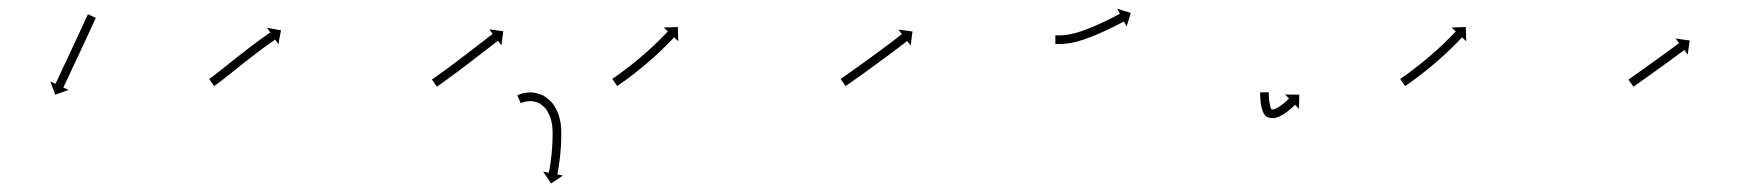

<svg xmlns="http://www.w3.org/2000/svg" viewBox="-20 -290 4040 443"><path d="M200.2 -247C200.5 -247.6 200.8 -248.2 201.1 -248.8L182.9 -257.2C182.6 -256.6 182.3 -256 182.1 -255.4C181.3 -253.6 180.5 -251.9 179.7 -250.2C178.5 -247.6 177.3 -245 176 -242.3C174.5 -238.9 172.9 -235.5 171.3 -232C169.4 -228 167.5 -223.9 165.7 -219.9C163.6 -215.3 161.5 -210.8 159.4 -206.3C157.1 -201.4 154.9 -196.6 152.6 -191.8C150.3 -186.8 148 -181.8 145.6 -176.8C143.3 -171.8 141 -166.8 138.7 -161.8C136.4 -157 134.1 -152.2 131.9 -147.3C129.8 -142.8 127.7 -138.3 125.5 -133.8C123.6 -129.7 121.7 -125.7 119.8 -121.6C118.2 -118.2 116.6 -114.8 115 -111.4C113.8 -108.8 112.6 -106.1 111.3 -103.5C110.5 -101.8 109.7 -100.1 108.9 -98.4C108.6 -97.8 108.4 -97.2 108.1 -96.6L96.2 -102.2L107.3 -71.4L138.1 -82.5L126.2 -88.1C126.5 -88.7 126.7 -89.3 127 -89.9C127.8 -91.6 128.6 -93.3 129.4 -95C130.7 -97.6 131.9 -100.2 133.1 -102.9C134.7 -106.3 136.3 -109.7 138 -113.1C139.9 -117.2 141.7 -121.2 143.6 -125.3C145.8 -129.8 147.9 -134.3 150 -138.9C152.3 -143.7 154.5 -148.5 156.8 -153.4C159.1 -158.4 161.4 -163.3 163.8 -168.3C166.1 -173.3 168.4 -178.3 170.8 -183.3C173 -188.2 175.3 -193 177.5 -197.9C179.6 -202.4 181.7 -206.9 183.8 -211.4C185.7 -215.5 187.6 -219.6 189.4 -223.6C191 -227.1 192.6 -230.5 194.2 -233.9C195.4 -236.6 196.6 -239.2 197.9 -241.9C198.7 -243.6 199.4 -245.3 200.2 -247Z M464 -108.8C463.6 -108.5 463.1 -108.1 462.6 -107.8L474 -91.4C474.5 -91.7 475 -92.1 475.5 -92.4L475.5 -92.4L475.6 -92.5C477 -93.5 478.4 -94.5 479.8 -95.5C479.8 -95.5 479.9 -95.5 479.9 -95.5C479.9 -95.6 479.9 -95.6 479.9 -95.6C482.1 -97.2 484.4 -98.9 486.6 -100.6C486.6 -100.6 486.6 -100.6 486.6 -100.6C486.6 -100.6 486.7 -100.6 486.7 -100.6C489.6 -102.8 492.5 -105.1 495.4 -107.3L495.4 -107.3L495.4 -107.3C498.9 -110.1 502.4 -112.8 505.8 -115.5L505.8 -115.5L505.8 -115.5C509.7 -118.6 513.6 -121.7 517.5 -124.8C521.7 -128.1 525.8 -131.4 530 -134.8C534.3 -138.2 538.7 -141.7 543 -145.1L543 -145.1L543 -145.1C547.3 -148.5 551.7 -151.9 556.1 -155.3L556.1 -155.3L556.1 -155.3C560.3 -158.6 564.6 -161.9 568.9 -165.2L568.9 -165.2L568.9 -165.2C572.9 -168.2 576.9 -171.3 581 -174.3L581 -174.3L581 -174.3C584.6 -177 588.3 -179.7 591.9 -182.4L591.9 -182.4L591.9 -182.4C595 -184.6 598.1 -186.9 601.3 -189.1L601.2 -189.1L601.2 -189.1C603.7 -190.8 606.1 -192.5 608.5 -194.2L608.5 -194.2L608.5 -194.2C610.1 -195.3 611.6 -196.4 613.2 -197.5L613.2 -197.5L613.2 -197.5C613.8 -197.9 614.3 -198.3 614.9 -198.7L622.3 -187.8L628.3 -220L596.1 -226L603.6 -215.1C603 -214.7 602.4 -214.4 601.9 -214L601.9 -214L601.8 -214C600.2 -212.9 598.7 -211.7 597.1 -210.6L597 -210.6L597 -210.6C594.6 -208.9 592.1 -207.2 589.7 -205.4L589.6 -205.4L589.6 -205.4C586.5 -203.1 583.3 -200.8 580.1 -198.6L580.1 -198.5L580.1 -198.5C576.4 -195.8 572.7 -193.1 569 -190.4L569 -190.3L569 -190.3C564.9 -187.3 560.8 -184.2 556.8 -181.1L556.8 -181.1L556.7 -181.1C552.4 -177.8 548.1 -174.5 543.8 -171.1L543.8 -171.1L543.8 -171.1C539.4 -167.7 535 -164.2 530.6 -160.8L530.6 -160.8L530.6 -160.8C526.2 -157.3 521.9 -153.9 517.5 -150.4C513.4 -147.1 509.2 -143.8 505 -140.4C501.1 -137.3 497.3 -134.3 493.4 -131.2L493.4 -131.2L493.4 -131.2C490 -128.5 486.6 -125.8 483.1 -123.1L483.1 -123.1L483.2 -123.1C480.3 -120.9 477.4 -118.7 474.5 -116.5C474.5 -116.5 474.6 -116.5 474.6 -116.5C474.6 -116.5 474.6 -116.5 474.6 -116.5C472.4 -114.9 470.2 -113.3 468.1 -111.7C468.1 -111.7 468.1 -111.7 468.1 -111.7C468.1 -111.7 468.1 -111.7 468.1 -111.7C466.7 -110.7 465.4 -109.7 464 -108.8L464 -108.8Z M978.1 -107.5C977.6 -107.1 977 -106.8 976.5 -106.4L988 -90C988.5 -90.4 989 -90.8 989.6 -91.1C991.1 -92.2 992.6 -93.3 994.1 -94.3L994.1 -94.3L994.1 -94.3C996.5 -96 998.8 -97.7 1001.2 -99.3L1001.2 -99.3L1001.2 -99.3C1004.2 -101.5 1007.2 -103.7 1010.3 -105.9L1010.3 -105.9L1010.3 -105.9C1013.9 -108.5 1017.4 -111.1 1021 -113.7L1021 -113.7L1021 -113.7C1025 -116.6 1029 -119.6 1032.9 -122.5L1032.9 -122.5L1032.9 -122.5C1037.2 -125.7 1041.4 -128.9 1045.6 -132L1045.6 -132L1045.6 -132.1C1050 -135.3 1054.4 -138.6 1058.7 -142L1058.7 -142L1058.7 -142C1063.1 -145.3 1067.4 -148.6 1071.8 -151.9L1071.8 -151.9L1071.8 -152C1076 -155.2 1080.2 -158.4 1084.4 -161.7C1088.4 -164.7 1092.3 -167.8 1096.3 -170.8C1099.8 -173.5 1103.3 -176.3 1106.9 -179C1109.9 -181.3 1112.9 -183.6 1115.9 -185.9C1118.2 -187.7 1120.5 -189.5 1122.8 -191.3C1124.3 -192.4 1125.8 -193.5 1127.3 -194.7C1127.8 -195.1 1128.4 -195.5 1128.9 -195.9L1136.9 -185.4L1141.3 -217.9L1108.8 -222.3L1116.8 -211.8C1116.2 -211.4 1115.7 -211 1115.2 -210.6C1113.7 -209.4 1112.2 -208.3 1110.7 -207.1C1108.3 -205.4 1106 -203.6 1103.7 -201.8C1100.7 -199.5 1097.7 -197.2 1094.7 -194.8C1091.1 -192.1 1087.6 -189.4 1084 -186.6C1080.1 -183.6 1076.2 -180.6 1072.2 -177.5C1068 -174.3 1063.8 -171 1059.6 -167.8L1059.6 -167.8L1059.6 -167.8C1055.3 -164.5 1050.9 -161.2 1046.6 -157.9L1046.6 -157.9L1046.6 -157.9C1042.3 -154.6 1037.9 -151.3 1033.6 -148L1033.6 -148L1033.6 -148C1029.4 -144.9 1025.2 -141.7 1021 -138.6L1021 -138.6L1021 -138.6C1017.1 -135.7 1013.1 -132.7 1009.2 -129.8L1009.2 -129.8L1009.2 -129.8C1005.6 -127.2 1002.1 -124.7 998.5 -122.1L998.5 -122.1L998.5 -122.1C995.5 -119.9 992.5 -117.8 989.5 -115.6L989.5 -115.6L989.5 -115.6C987.2 -114 984.9 -112.3 982.6 -110.7L982.6 -110.7L982.6 -110.7C981.1 -109.6 979.6 -108.5 978.1 -107.5ZM1176.6 -71.5C1175.6 -71 1174.5 -70.6 1173.5 -70.1L1181.6 -51.8C1182.5 -52.3 1183.5 -52.7 1184.4 -53.1C1184.4 -53.1 1184.3 -53 1184.3 -53C1184.2 -53 1184.1 -53 1184.1 -53C1186.8 -54 1189.6 -54.8 1192.4 -55.6C1192.4 -55.6 1192.2 -55.6 1192.1 -55.5C1191.9 -55.5 1191.7 -55.5 1191.7 -55.5C1196.5 -56.4 1201.4 -56.8 1206.2 -56.9C1206.2 -56.9 1205.9 -56.9 1205.6 -56.9C1205.3 -56.9 1205 -56.9 1205 -56.9C1211.6 -56.2 1218.2 -54.4 1224.3 -51.8C1224.4 -51.8 1224 -52 1223.7 -52.2C1223.3 -52.3 1223 -52.5 1223 -52.5C1229.3 -48.6 1235.1 -43.8 1240.1 -38.2C1240.1 -38.2 1239.9 -38.5 1239.7 -38.7C1239.5 -39 1239.3 -39.2 1239.3 -39.2C1243.3 -33.3 1246.8 -27 1249.5 -20.4C1249.5 -20.4 1249.4 -20.6 1249.3 -20.8C1249.3 -21 1249.2 -21.2 1249.2 -21.2C1251.2 -14.7 1252.8 -8.1 1254 -1.4C1254 -1.4 1253.9 -1.6 1253.9 -1.7C1253.9 -1.9 1253.9 -2 1253.9 -2C1254.6 4.4 1255 10.9 1255.1 17.3C1255.1 17.3 1255.1 17.3 1255.1 17.2C1255.1 17.2 1255.1 17.1 1255.1 17.1C1255.1 22.9 1255 28.6 1254.8 34.3C1254.8 34.3 1254.8 34.3 1254.8 34.3C1254.8 34.2 1254.8 34.2 1254.8 34.2C1254.6 39.8 1254.3 45.3 1253.9 50.9C1253.9 50.9 1253.9 50.9 1253.9 50.8C1253.9 50.8 1253.9 50.8 1253.9 50.8C1253.6 56 1253.1 61.2 1252.6 66.3C1252.6 66.3 1252.6 66.3 1252.6 66.3C1252.6 66.3 1252.6 66.2 1252.6 66.2C1252.1 70.9 1251.6 75.5 1251 80.2C1251 80.2 1251 80.1 1251 80.1C1251 80.1 1251 80.1 1251 80.1C1250.5 84 1249.9 87.9 1249.3 91.8C1249.3 91.8 1249.3 91.8 1249.3 91.8C1249.3 91.8 1249.3 91.7 1249.3 91.7C1248.8 94.8 1248.3 97.8 1247.8 100.8C1247.8 100.8 1247.8 100.8 1247.8 100.7C1247.8 100.7 1247.8 100.7 1247.8 100.7C1247.4 102.7 1247 104.6 1246.7 106.5L1246.7 106.5L1246.7 106.5C1246.5 107.2 1246.4 107.9 1246.3 108.6L1233.3 106L1251.5 133.2L1278.8 115L1265.9 112.5C1266 111.8 1266.2 111.1 1266.3 110.4L1266.3 110.3L1266.3 110.3C1266.7 108.3 1267.1 106.3 1267.4 104.3C1267.4 104.3 1267.4 104.3 1267.4 104.3C1267.4 104.3 1267.4 104.3 1267.4 104.3C1268 101.2 1268.5 98.1 1269 95C1269 95 1269 95 1269 94.9C1269 94.9 1269 94.9 1269 94.9C1269.7 90.9 1270.3 86.8 1270.8 82.8C1270.8 82.8 1270.8 82.8 1270.8 82.8C1270.8 82.7 1270.8 82.7 1270.8 82.7C1271.4 77.9 1272 73.2 1272.5 68.4C1272.5 68.4 1272.5 68.3 1272.5 68.3C1272.5 68.3 1272.5 68.3 1272.5 68.3C1273 62.9 1273.5 57.6 1273.9 52.3C1273.9 52.3 1273.9 52.2 1273.9 52.2C1273.9 52.2 1273.9 52.1 1273.9 52.1C1274.3 46.4 1274.6 40.7 1274.8 35C1274.8 35 1274.8 35 1274.8 35C1274.8 34.9 1274.8 34.9 1274.8 34.9C1275 29 1275.1 23.1 1275.1 17.2C1275.1 17.2 1275.1 17.2 1275.1 17.1C1275.1 17.1 1275.1 17 1275.1 17C1275 9.9 1274.5 2.8 1273.8 -4.2C1273.8 -4.2 1273.7 -4.3 1273.7 -4.5C1273.7 -4.6 1273.7 -4.8 1273.7 -4.8C1272.4 -12.4 1270.6 -19.9 1268.3 -27.2C1268.3 -27.2 1268.2 -27.4 1268.1 -27.6C1268 -27.8 1268 -28 1268 -28C1264.7 -35.9 1260.6 -43.5 1255.7 -50.6C1255.7 -50.6 1255.5 -50.8 1255.4 -51.1C1255.2 -51.3 1255 -51.6 1255 -51.6C1248.7 -58.6 1241.4 -64.7 1233.4 -69.6C1233.3 -69.6 1233 -69.8 1232.7 -69.9C1232.3 -70.1 1232 -70.3 1232 -70.3C1224.1 -73.6 1215.7 -75.9 1207.1 -76.8C1207.1 -76.8 1206.8 -76.8 1206.5 -76.8C1206.2 -76.8 1206 -76.9 1205.9 -76.9C1199.8 -76.8 1193.7 -76.3 1187.7 -75C1187.7 -75 1187.6 -75 1187.4 -75C1187.2 -74.9 1187 -74.9 1187 -74.9C1183.6 -73.9 1180.2 -72.9 1176.9 -71.6C1176.9 -71.6 1176.8 -71.6 1176.8 -71.5C1176.7 -71.5 1176.6 -71.5 1176.6 -71.5Z M1394.3 -109C1393.8 -108.6 1393.3 -108.3 1392.7 -107.9L1404.1 -91.4C1404.6 -91.8 1405.2 -92.2 1405.7 -92.5L1405.7 -92.5L1405.7 -92.5C1407.2 -93.6 1408.7 -94.6 1410.2 -95.7L1410.2 -95.7L1410.2 -95.7C1412.5 -97.3 1414.8 -98.9 1417.2 -100.6L1417.2 -100.6L1417.2 -100.6C1420.2 -102.8 1423.2 -104.9 1426.1 -107.1L1426.1 -107.1L1426.2 -107.1C1429.7 -109.7 1433.1 -112.4 1436.6 -115C1436.6 -115 1436.6 -115 1436.6 -115C1436.6 -115 1436.7 -115 1436.7 -115C1440.5 -118 1444.4 -121 1448.2 -124C1448.2 -124 1448.2 -124 1448.2 -124C1448.2 -124 1448.2 -124 1448.2 -124C1452.3 -127.2 1456.3 -130.5 1460.4 -133.8C1460.4 -133.8 1460.4 -133.8 1460.4 -133.8C1460.4 -133.8 1460.4 -133.8 1460.4 -133.8C1464.6 -137.2 1468.7 -140.7 1472.8 -144.2C1472.8 -144.2 1472.8 -144.2 1472.8 -144.2C1472.8 -144.2 1472.8 -144.2 1472.8 -144.2C1476.9 -147.7 1480.9 -151.2 1484.9 -154.8C1484.9 -154.8 1485 -154.8 1485 -154.8C1485 -154.8 1485 -154.8 1485 -154.8C1488.9 -158.3 1492.7 -161.8 1496.5 -165.3C1496.5 -165.3 1496.6 -165.3 1496.6 -165.3C1496.6 -165.3 1496.6 -165.3 1496.6 -165.3C1500.1 -168.6 1503.7 -172 1507.2 -175.3C1507.2 -175.3 1507.2 -175.3 1507.2 -175.3C1507.2 -175.4 1507.2 -175.4 1507.2 -175.4C1510.4 -178.4 1513.5 -181.4 1516.6 -184.5L1516.6 -184.5L1516.6 -184.5C1519.2 -187.1 1521.8 -189.7 1524.4 -192.3L1524.4 -192.3L1524.4 -192.4C1526.4 -194.4 1528.4 -196.4 1530.3 -198.5L1530.3 -198.5L1530.4 -198.5C1531.6 -199.8 1532.9 -201.1 1534.1 -202.4L1534.1 -202.4L1534.1 -202.5C1534.6 -202.9 1535 -203.4 1535.4 -203.9L1545 -194.8L1544 -227.6L1511.3 -226.6L1520.9 -217.6C1520.4 -217.1 1520 -216.6 1519.6 -216.2L1519.6 -216.2L1519.6 -216.2C1518.4 -214.9 1517.1 -213.6 1515.9 -212.3L1515.9 -212.3L1515.9 -212.3C1514 -210.3 1512 -208.3 1510.1 -206.3L1510.1 -206.3L1510.1 -206.4C1507.6 -203.8 1505.1 -201.2 1502.5 -198.7L1502.5 -198.7L1502.5 -198.7C1499.5 -195.7 1496.4 -192.7 1493.4 -189.8C1493.4 -189.8 1493.4 -189.8 1493.4 -189.8C1493.4 -189.8 1493.4 -189.8 1493.4 -189.8C1489.9 -186.5 1486.5 -183.2 1483 -180C1483 -180 1483 -180 1483 -180C1483 -180 1483 -180 1483 -180C1479.3 -176.6 1475.5 -173.1 1471.7 -169.7C1471.7 -169.7 1471.7 -169.7 1471.7 -169.8C1471.7 -169.8 1471.7 -169.8 1471.7 -169.8C1467.7 -166.3 1463.8 -162.8 1459.8 -159.4C1459.8 -159.4 1459.8 -159.4 1459.8 -159.4C1459.8 -159.4 1459.8 -159.4 1459.8 -159.4C1455.8 -156 1451.7 -152.6 1447.7 -149.2C1447.7 -149.2 1447.7 -149.2 1447.7 -149.3C1447.7 -149.3 1447.7 -149.3 1447.7 -149.3C1443.8 -146 1439.8 -142.8 1435.8 -139.6C1435.8 -139.6 1435.8 -139.7 1435.8 -139.7C1435.8 -139.7 1435.8 -139.7 1435.8 -139.7C1432.1 -136.7 1428.3 -133.8 1424.5 -130.9C1424.5 -130.9 1424.5 -130.9 1424.5 -130.9C1424.5 -130.9 1424.5 -130.9 1424.5 -130.9C1421.1 -128.3 1417.7 -125.8 1414.2 -123.2L1414.3 -123.2L1414.3 -123.2C1411.4 -121.1 1408.4 -119 1405.5 -116.9L1405.5 -116.9L1405.5 -116.9C1403.3 -115.3 1401 -113.6 1398.7 -112L1398.7 -112L1398.7 -112.1C1397.3 -111 1395.8 -110 1394.3 -109L1394.3 -109Z M1921.2 -108.9C1920.7 -108.5 1920.1 -108.2 1919.6 -107.8L1931 -91.4C1931.5 -91.7 1932.1 -92.1 1932.6 -92.5C1934.2 -93.6 1935.7 -94.6 1937.2 -95.7C1939.6 -97.4 1942 -99 1944.3 -100.7C1947.4 -102.8 1950.5 -105 1953.5 -107.2L1953.5 -107.2L1953.5 -107.2C1957.2 -109.7 1960.8 -112.3 1964.4 -114.9L1964.4 -114.9L1964.4 -114.9C1968.4 -117.8 1972.5 -120.7 1976.5 -123.5L1976.5 -123.5L1976.5 -123.6C1980.8 -126.6 1985.1 -129.8 1989.4 -132.9L1989.4 -132.9L1989.4 -132.9C1993.9 -136.1 1998.3 -139.3 2002.7 -142.5L2002.7 -142.5L2002.7 -142.5C2007.1 -145.8 2011.5 -149 2015.9 -152.3L2015.9 -152.3L2016 -152.3C2020.2 -155.4 2024.5 -158.6 2028.7 -161.7L2028.7 -161.7L2028.7 -161.7C2032.7 -164.7 2036.7 -167.7 2040.6 -170.6L2040.6 -170.6L2040.7 -170.7C2044.2 -173.3 2047.7 -176 2051.3 -178.7L2051.3 -178.7L2051.3 -178.7C2054.3 -180.9 2057.3 -183.2 2060.3 -185.5C2062.6 -187.2 2064.9 -189 2067.2 -190.8C2068.6 -191.9 2070.1 -193 2071.6 -194.2C2072.1 -194.6 2072.6 -195 2073.2 -195.4L2081.2 -184.9L2085.4 -217.4L2052.9 -221.7L2061 -211.2C2060.4 -210.8 2059.9 -210.4 2059.4 -210C2057.9 -208.9 2056.5 -207.8 2055 -206.6C2052.7 -204.9 2050.4 -203.1 2048.1 -201.4C2045.2 -199.1 2042.2 -196.9 2039.2 -194.6L2039.2 -194.6L2039.2 -194.6C2035.7 -192 2032.2 -189.3 2028.6 -186.6L2028.6 -186.6L2028.6 -186.6C2024.7 -183.7 2020.7 -180.7 2016.8 -177.8L2016.8 -177.8L2016.8 -177.8C2012.6 -174.6 2008.3 -171.5 2004.1 -168.3L2004.1 -168.4L2004.1 -168.4C1999.7 -165.1 1995.3 -161.9 1990.9 -158.7L1990.9 -158.7L1990.9 -158.7C1986.5 -155.5 1982.1 -152.3 1977.7 -149.1L1977.7 -149.1L1977.7 -149.1C1973.4 -146 1969.1 -142.9 1964.8 -139.8L1964.8 -139.8L1964.8 -139.8C1960.8 -136.9 1956.8 -134 1952.8 -131.2L1952.8 -131.2L1952.8 -131.2C1949.2 -128.6 1945.6 -126.1 1942 -123.5L1942 -123.5L1942 -123.5C1938.9 -121.3 1935.9 -119.2 1932.8 -117C1930.5 -115.4 1928.1 -113.7 1925.8 -112.1C1924.2 -111 1922.7 -110 1921.2 -108.9Z M2417 -208.5C2416.3 -208.5 2415.7 -208.5 2415 -208.5V-188.5C2415.7 -188.5 2416.3 -188.5 2417 -188.5C2418.9 -188.5 2420.7 -188.5 2422.6 -188.5C2424.5 -188.5 2426.5 -188.6 2428.4 -188.5C2428.5 -188.5 2428.8 -188.5 2429.2 -188.5C2429.5 -188.5 2429.9 -188.5 2429.9 -188.5C2433.4 -188.8 2437 -189.1 2440.5 -189.5C2440.5 -189.5 2440.6 -189.5 2440.6 -189.5C2440.7 -189.5 2440.7 -189.5 2440.7 -189.5C2444.6 -190 2448.6 -190.6 2452.4 -191.3C2452.4 -191.3 2452.5 -191.3 2452.6 -191.3C2452.6 -191.3 2452.7 -191.3 2452.7 -191.3C2457.1 -192.2 2461.4 -193.2 2465.8 -194.3C2465.8 -194.3 2465.8 -194.3 2465.9 -194.3C2465.9 -194.4 2466 -194.4 2466 -194.4C2470.7 -195.7 2475.4 -197.1 2480.1 -198.6C2480.1 -198.6 2480.1 -198.6 2480.2 -198.7C2480.2 -198.7 2480.3 -198.7 2480.3 -198.7C2485.2 -200.4 2490.1 -202.1 2494.9 -204C2494.9 -204 2494.9 -204 2495 -204C2495 -204 2495 -204 2495 -204C2499.9 -205.9 2504.8 -207.9 2509.7 -209.9C2509.7 -209.9 2509.7 -209.9 2509.7 -209.9C2509.8 -210 2509.8 -210 2509.8 -210C2514.5 -212 2519.2 -214.1 2523.9 -216.2C2523.9 -216.2 2523.9 -216.2 2524 -216.2C2524 -216.2 2524 -216.2 2524 -216.2C2528.4 -218.2 2532.8 -220.3 2537.2 -222.3C2537.2 -222.3 2537.2 -222.4 2537.2 -222.4C2537.2 -222.4 2537.2 -222.4 2537.2 -222.4C2541.2 -224.3 2545.1 -226.2 2549 -228.1L2549 -228.1L2549 -228.1C2552.3 -229.8 2555.6 -231.4 2558.9 -233.1L2559 -233.1L2559 -233.1C2561.5 -234.4 2564.1 -235.7 2566.6 -237L2566.6 -237L2566.6 -237C2568.2 -237.9 2569.9 -238.7 2571.5 -239.6L2571.5 -239.6L2571.5 -239.6C2572.1 -239.9 2572.7 -240.2 2573.2 -240.5L2579.4 -228.9L2589.1 -260.1L2557.8 -269.9L2563.9 -258.2C2563.4 -257.9 2562.8 -257.6 2562.2 -257.3L2562.2 -257.3L2562.2 -257.3C2560.6 -256.5 2559 -255.6 2557.4 -254.8L2557.4 -254.8L2557.4 -254.8C2554.9 -253.5 2552.4 -252.2 2549.9 -250.9L2549.9 -250.9L2549.9 -250.9C2546.6 -249.3 2543.4 -247.6 2540.1 -246L2540.1 -246L2540.1 -246C2536.3 -244.1 2532.4 -242.3 2528.6 -240.4C2528.6 -240.4 2528.6 -240.4 2528.6 -240.4C2528.6 -240.4 2528.6 -240.4 2528.6 -240.4C2524.3 -238.4 2520 -236.4 2515.7 -234.4C2515.7 -234.4 2515.7 -234.4 2515.7 -234.4C2515.7 -234.4 2515.7 -234.4 2515.7 -234.4C2511.1 -232.4 2506.5 -230.3 2501.9 -228.3C2501.9 -228.3 2501.9 -228.4 2501.9 -228.4C2502 -228.4 2502 -228.4 2502 -228.4C2497.3 -226.4 2492.5 -224.5 2487.8 -222.6C2487.8 -222.6 2487.8 -222.6 2487.8 -222.7C2487.8 -222.7 2487.9 -222.7 2487.9 -222.7C2483.2 -220.9 2478.5 -219.2 2473.8 -217.6C2473.8 -217.6 2473.8 -217.6 2473.9 -217.6C2473.9 -217.7 2474 -217.7 2474 -217.7C2469.5 -216.2 2465.1 -214.9 2460.6 -213.6C2460.6 -213.6 2460.6 -213.6 2460.7 -213.7C2460.8 -213.7 2460.8 -213.7 2460.8 -213.7C2456.8 -212.7 2452.8 -211.7 2448.7 -210.9C2448.7 -210.9 2448.8 -210.9 2448.8 -210.9C2448.9 -210.9 2449 -210.9 2449 -210.9C2445.4 -210.3 2441.8 -209.8 2438.2 -209.3C2438.2 -209.3 2438.3 -209.3 2438.3 -209.3C2438.4 -209.3 2438.4 -209.3 2438.4 -209.3C2435 -209 2431.6 -208.7 2428.2 -208.4C2428.2 -208.4 2428.6 -208.4 2428.9 -208.4C2429.3 -208.4 2429.7 -208.4 2429.7 -208.4C2427.3 -208.6 2425 -208.5 2422.6 -208.5C2420.7 -208.5 2418.9 -208.5 2417 -208.5Z M2907.5 -75.3C2907.5 -75.8 2907.5 -76.4 2907.5 -77L2887.5 -77C2887.5 -76.4 2887.5 -75.8 2887.5 -75.2C2887.5 -75.2 2887.5 -75.1 2887.5 -75.1C2887.5 -75.1 2887.5 -75.1 2887.5 -75.1C2887.5 -73.4 2887.6 -71.7 2887.6 -70C2887.6 -70 2887.6 -69.9 2887.6 -69.9C2887.6 -69.9 2887.6 -69.9 2887.6 -69.9C2887.7 -67.2 2887.8 -64.6 2888 -62C2888 -62 2888 -61.9 2888 -61.9C2888 -61.8 2888 -61.8 2888 -61.8C2888.3 -58.5 2888.6 -55.2 2889 -51.9C2889 -51.9 2889 -51.9 2889 -51.8C2889 -51.7 2889 -51.6 2889 -51.6C2889.6 -48 2890.3 -44.4 2891.1 -40.8C2891.1 -40.8 2891.1 -40.7 2891.2 -40.6C2891.2 -40.5 2891.2 -40.3 2891.2 -40.3C2892.2 -36.9 2893.3 -33.6 2894.7 -30.3C2894.7 -30.3 2894.8 -30.1 2894.9 -29.9C2895 -29.7 2895.2 -29.5 2895.2 -29.5C2896.4 -27.2 2897.9 -24.9 2899.7 -22.9C2899.8 -22.9 2900 -22.6 2900.3 -22.4C2900.6 -22.1 2900.9 -21.9 2900.9 -21.8C2902.7 -20.5 2904.7 -19.5 2906.9 -18.8C2906.9 -18.8 2907.2 -18.7 2907.5 -18.6C2907.8 -18.5 2908.1 -18.4 2908.1 -18.4C2911.4 -17.8 2914.8 -17.6 2918.2 -17.5C2918.2 -17.5 2918.5 -17.5 2918.8 -17.5C2919.1 -17.5 2919.4 -17.6 2919.4 -17.6C2922.5 -17.9 2925.5 -18.7 2928.3 -19.6C2928.3 -19.6 2928.5 -19.7 2928.7 -19.8C2928.9 -19.8 2929.1 -19.9 2929.1 -19.9C2932.5 -21.4 2935.9 -23.1 2939.1 -24.9C2939.1 -24.9 2939.2 -25 2939.3 -25C2939.4 -25.1 2939.5 -25.1 2939.5 -25.1C2942.7 -27.1 2945.8 -29.3 2948.8 -31.5C2948.8 -31.5 2948.8 -31.5 2948.9 -31.5C2949 -31.6 2949 -31.6 2949 -31.6C2951.7 -33.7 2954.3 -35.7 2956.8 -37.9C2956.8 -37.9 2956.9 -37.9 2956.9 -37.9C2956.9 -38 2957 -38 2957 -38C2959 -39.7 2960.9 -41.5 2962.9 -43.3C2962.9 -43.3 2962.9 -43.3 2962.9 -43.3C2962.9 -43.3 2963 -43.3 2963 -43.3C2964.2 -44.5 2965.5 -45.7 2966.7 -46.9L2966.8 -46.9L2966.8 -46.9C2967.2 -47.3 2967.6 -47.7 2968.1 -48.2L2977.2 -38.7L2977.8 -71.5L2945 -72L2954.2 -62.5C2953.8 -62.1 2953.3 -61.7 2952.9 -61.3L2952.9 -61.3L2952.9 -61.3C2951.8 -60.2 2950.6 -59.1 2949.4 -58C2949.4 -58 2949.4 -58 2949.4 -58C2949.4 -58 2949.4 -58.1 2949.4 -58.1C2947.6 -56.4 2945.7 -54.7 2943.9 -53.1C2943.9 -53.1 2943.9 -53.2 2943.9 -53.2C2944 -53.2 2944 -53.2 2944 -53.2C2941.6 -51.3 2939.2 -49.3 2936.8 -47.5C2936.8 -47.5 2936.9 -47.5 2936.9 -47.6C2937 -47.6 2937 -47.6 2937 -47.6C2934.4 -45.7 2931.6 -43.8 2928.8 -42.1C2928.8 -42.1 2928.9 -42.1 2929 -42.2C2929.1 -42.2 2929.2 -42.3 2929.2 -42.3C2926.6 -40.8 2924 -39.5 2921.3 -38.3C2921.3 -38.3 2921.4 -38.4 2921.6 -38.5C2921.8 -38.5 2922 -38.6 2922 -38.6C2920.5 -38.1 2918.9 -37.6 2917.3 -37.4C2917.3 -37.4 2917.6 -37.5 2917.9 -37.5C2918.2 -37.5 2918.6 -37.5 2918.5 -37.5C2916.4 -37.5 2914.1 -37.6 2912 -38.1C2912 -38.1 2912.3 -38 2912.6 -37.9C2912.9 -37.8 2913.3 -37.7 2913.3 -37.7C2913.2 -37.7 2912.7 -37.9 2912.9 -37.9C2913 -37.8 2913.2 -37.6 2913.1 -37.7C2913.1 -37.7 2913.4 -37.4 2913.7 -37.1C2914 -36.9 2914.3 -36.6 2914.3 -36.6C2913.7 -37.3 2913.1 -38.3 2912.7 -39.2C2912.7 -39.2 2912.8 -38.9 2912.9 -38.7C2913 -38.5 2913.1 -38.3 2913.1 -38.3C2912 -40.7 2911.2 -43.3 2910.5 -45.8C2910.5 -45.8 2910.5 -45.7 2910.5 -45.5C2910.6 -45.4 2910.6 -45.3 2910.6 -45.3C2909.9 -48.4 2909.3 -51.5 2908.8 -54.7C2908.8 -54.7 2908.8 -54.6 2908.8 -54.5C2908.8 -54.4 2908.8 -54.4 2908.8 -54.4C2908.5 -57.4 2908.2 -60.4 2907.9 -63.4C2907.9 -63.4 2907.9 -63.3 2907.9 -63.3C2907.9 -63.2 2907.9 -63.2 2907.9 -63.2C2907.8 -65.6 2907.7 -68.1 2907.6 -70.5C2907.6 -70.5 2907.6 -70.5 2907.6 -70.5C2907.6 -70.5 2907.6 -70.4 2907.6 -70.4C2907.6 -72.1 2907.5 -73.7 2907.5 -75.3C2907.5 -75.3 2907.5 -75.3 2907.5 -75.3C2907.5 -75.3 2907.5 -75.3 2907.5 -75.3Z M3212.3 -109C3211.8 -108.6 3211.3 -108.3 3210.7 -107.9L3222.1 -91.4C3222.6 -91.8 3223.2 -92.2 3223.7 -92.5L3223.7 -92.5L3223.7 -92.5C3225.2 -93.6 3226.7 -94.6 3228.2 -95.7L3228.2 -95.7L3228.2 -95.7C3230.5 -97.3 3232.8 -98.9 3235.2 -100.6L3235.2 -100.6L3235.2 -100.6C3238.2 -102.8 3241.2 -104.9 3244.1 -107.1L3244.1 -107.1L3244.2 -107.1C3247.7 -109.7 3251.1 -112.4 3254.6 -115C3254.6 -115 3254.6 -115 3254.6 -115C3254.6 -115 3254.7 -115 3254.7 -115C3258.5 -118 3262.4 -121 3266.2 -124C3266.2 -124 3266.2 -124 3266.2 -124C3266.2 -124 3266.2 -124 3266.2 -124C3270.3 -127.2 3274.3 -130.5 3278.4 -133.8C3278.4 -133.8 3278.4 -133.8 3278.4 -133.8C3278.4 -133.8 3278.4 -133.8 3278.4 -133.8C3282.6 -137.2 3286.7 -140.7 3290.8 -144.2C3290.8 -144.2 3290.8 -144.2 3290.8 -144.2C3290.8 -144.2 3290.8 -144.2 3290.8 -144.2C3294.9 -147.7 3298.9 -151.2 3302.9 -154.8C3302.9 -154.8 3303 -154.8 3303 -154.8C3303 -154.8 3303 -154.8 3303 -154.8C3306.9 -158.3 3310.7 -161.8 3314.5 -165.3C3314.5 -165.3 3314.6 -165.3 3314.6 -165.3C3314.6 -165.3 3314.6 -165.3 3314.6 -165.3C3318.1 -168.6 3321.7 -172 3325.2 -175.3C3325.2 -175.3 3325.2 -175.3 3325.2 -175.3C3325.2 -175.4 3325.2 -175.4 3325.2 -175.4C3328.4 -178.4 3331.5 -181.4 3334.6 -184.5L3334.6 -184.5L3334.6 -184.5C3337.2 -187.1 3339.8 -189.7 3342.4 -192.3L3342.4 -192.3L3342.4 -192.4C3344.4 -194.4 3346.4 -196.4 3348.3 -198.5L3348.3 -198.5L3348.4 -198.5C3349.6 -199.8 3350.9 -201.1 3352.1 -202.4L3352.1 -202.4L3352.1 -202.5C3352.6 -202.9 3353 -203.4 3353.4 -203.9L3363 -194.8L3362 -227.6L3329.3 -226.6L3338.9 -217.6C3338.4 -217.1 3338 -216.6 3337.6 -216.2L3337.6 -216.2L3337.6 -216.2C3336.4 -214.9 3335.1 -213.6 3333.9 -212.3L3333.9 -212.3L3333.9 -212.3C3332 -210.3 3330 -208.3 3328.1 -206.3L3328.1 -206.3L3328.1 -206.4C3325.6 -203.8 3323.1 -201.2 3320.5 -198.7L3320.5 -198.7L3320.5 -198.7C3317.5 -195.7 3314.4 -192.7 3311.4 -189.8C3311.4 -189.8 3311.4 -189.8 3311.4 -189.8C3311.4 -189.8 3311.4 -189.8 3311.4 -189.8C3307.9 -186.5 3304.5 -183.2 3301 -180C3301 -180 3301 -180 3301 -180C3301 -180 3301 -180 3301 -180C3297.3 -176.6 3293.5 -173.1 3289.7 -169.7C3289.7 -169.7 3289.7 -169.7 3289.7 -169.8C3289.7 -169.8 3289.7 -169.8 3289.7 -169.8C3285.7 -166.3 3281.8 -162.8 3277.8 -159.4C3277.8 -159.4 3277.8 -159.4 3277.8 -159.4C3277.8 -159.4 3277.8 -159.4 3277.8 -159.4C3273.8 -156 3269.7 -152.6 3265.7 -149.2C3265.7 -149.2 3265.7 -149.2 3265.7 -149.3C3265.7 -149.3 3265.7 -149.3 3265.7 -149.3C3261.8 -146 3257.8 -142.8 3253.8 -139.6C3253.8 -139.6 3253.8 -139.7 3253.8 -139.7C3253.8 -139.7 3253.8 -139.7 3253.8 -139.7C3250.1 -136.7 3246.3 -133.8 3242.5 -130.9C3242.5 -130.9 3242.5 -130.9 3242.5 -130.9C3242.5 -130.9 3242.5 -130.9 3242.5 -130.9C3239.1 -128.3 3235.7 -125.8 3232.2 -123.2L3232.3 -123.2L3232.3 -123.2C3229.4 -121.1 3226.4 -119 3223.5 -116.9L3223.5 -116.9L3223.5 -116.9C3221.3 -115.3 3219 -113.6 3216.7 -112L3216.7 -112L3216.7 -112.1C3215.3 -111 3213.8 -110 3212.3 -109L3212.3 -109Z M3738.6 -107.2C3738.2 -106.9 3737.7 -106.5 3737.3 -106.2L3748.9 -89.9C3749.3 -90.2 3749.7 -90.6 3750.2 -90.9C3751.4 -91.8 3752.7 -92.7 3754 -93.5C3755.9 -94.9 3757.8 -96.3 3759.8 -97.7C3762.3 -99.5 3764.8 -101.3 3767.4 -103.1C3770.3 -105.2 3773.3 -107.3 3776.3 -109.4C3779.6 -111.8 3782.9 -114.1 3786.3 -116.5C3789.8 -119 3793.4 -121.6 3796.9 -124.1C3800.6 -126.7 3804.2 -129.3 3807.9 -132C3811.5 -134.6 3815.2 -137.2 3818.8 -139.8L3818.8 -139.8L3818.8 -139.9C3822.3 -142.4 3825.9 -145 3829.4 -147.5L3829.4 -147.5L3829.4 -147.5C3832.7 -149.9 3835.9 -152.3 3839.2 -154.7L3839.2 -154.7L3839.2 -154.7C3842.2 -156.9 3845.1 -159 3848 -161.2L3848 -161.2L3848 -161.2C3850.5 -163 3853 -164.8 3855.4 -166.7C3857.3 -168.1 3859.2 -169.5 3861.1 -170.9C3862.4 -171.8 3863.6 -172.8 3864.8 -173.7C3865.2 -174 3865.7 -174.3 3866.1 -174.6L3874 -164.1L3878.6 -196.6L3846.2 -201.2L3854.1 -190.6C3853.7 -190.3 3853.2 -190 3852.8 -189.7C3851.6 -188.8 3850.4 -187.9 3849.2 -187C3847.3 -185.5 3845.4 -184.1 3843.5 -182.7C3841 -180.9 3838.6 -179.1 3836.1 -177.3L3836.1 -177.3L3836.1 -177.3C3833.2 -175.1 3830.3 -173 3827.4 -170.8L3827.4 -170.8L3827.4 -170.8C3824.1 -168.5 3820.9 -166.1 3817.6 -163.7L3817.6 -163.7L3817.6 -163.7C3814.1 -161.1 3810.6 -158.6 3807.1 -156.1L3807.1 -156.1L3807.1 -156.1C3803.5 -153.4 3799.8 -150.8 3796.2 -148.2C3792.6 -145.6 3788.9 -143 3785.3 -140.4C3781.7 -137.8 3778.2 -135.3 3774.7 -132.8C3771.3 -130.4 3768 -128.1 3764.7 -125.7C3761.7 -123.6 3758.8 -121.5 3755.8 -119.4C3753.3 -117.6 3750.7 -115.8 3748.2 -114C3746.3 -112.6 3744.3 -111.2 3742.4 -109.9C3741.1 -109 3739.9 -108.1 3738.6 -107.2Z"/></svg>

Font: FRB American Cursive Just Arrows Extrabold
Style: Bold Italic
Weight: 800
Italic angle: -25°
Version: Version 2.0;Modular Font Editor K font №1